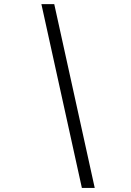

<svg xmlns="http://www.w3.org/2000/svg" viewBox="-20 -780 640 938"><path d="M442.8 138.1 245 -759.9H182.2L380 138.1Z"/></svg>

Font: Margiela Mono Italic Italic
Style: Regular
Weight: 400
Designer: Mike Abbink, Paul van der Laan, Pieter van Rosmalen
Foundry: Bold Monday
Version: Version 2.003 2021